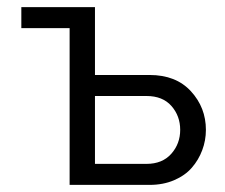

<svg xmlns="http://www.w3.org/2000/svg" viewBox="-20 -520 633 540"><path d="M40 -440.9V-500H247.1V-309.1H400.9Q475.1 -309.1 517.1 -263.2Q559.1 -217.3 559.1 -154.8Q559.1 -125 548.8 -97.7Q538.6 -70.3 519.5 -48.3Q500.5 -26.4 469.7 -13.2Q439 0 400.9 0H175.8V-440.9ZM247.1 -250V-59.1H392.1Q436.5 -59.1 461.7 -87.4Q486.8 -115.7 486.8 -154.8Q486.8 -193.8 462.2 -221.9Q437.5 -250 392.1 -250Z"/></svg>

Font: LT Superior
Style: Regular
Weight: 400
Designer: Daniel Lyons
Foundry: LyonsType
Version: Version 1.000